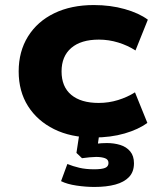

<svg xmlns="http://www.w3.org/2000/svg" viewBox="-20 -534 627 761"><path d="M351 11Q261 11 194.5 -22Q128 -55 91 -113.5Q54 -172 54 -251Q54 -330 91 -389.5Q128 -449 195 -481.5Q262 -514 352 -514Q418 -514 474.5 -498Q531 -482 566 -456L517 -334Q486 -354 448.5 -365.5Q411 -377 372 -377Q301 -377 262.5 -344Q224 -311 224 -251Q224 -190 262.5 -158Q301 -126 371 -126Q411 -126 448 -137.5Q485 -149 515 -168L564 -47Q529 -21 474 -5Q419 11 351 11ZM354 207Q320 207 283 201.5Q246 196 222 184L247 116Q269 125 294.5 131Q320 137 353 137Q383 137 396.5 131.5Q410 126 410 112Q410 98 396 93Q382 88 361 88Q352 88 335 89.5Q318 91 305 93L283 72L297 -20H376L364 64L328 43Q343 38 363 35.5Q383 33 404 33Q432 33 456.5 40.5Q481 48 496 66Q511 84 511 113Q511 147 491.5 167.5Q472 188 437 197.5Q402 207 354 207Z"/></svg>

Font: Nunito Sans 7pt SemiExpanded ExtraBold
Style: Regular
Weight: 800
Width: 6
Designer: Vernon Adams
Foundry: Vernon Adams
Version: Version 3.101;gftools[0.9.27]